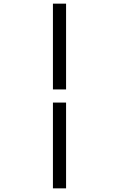

<svg xmlns="http://www.w3.org/2000/svg" viewBox="-20 -876 652 1052"><path d="M342 -314V156H270V-314ZM270 -386V-856H342V-386Z"/></svg>

Font: Space Mono
Style: Regular
Weight: 400
Monospace: yes
Designer: Colophon Foundry / Benjamin Critton
Foundry: Colophon Foundry
Version: Version 1.000;PS 1.003;hotconv 1.0.81;makeotf.lib2.5.63406